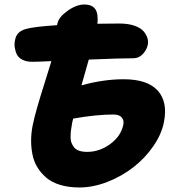

<svg xmlns="http://www.w3.org/2000/svg" viewBox="-20 -767 775 848"><path d="M331.1 61Q283.7 61 246.3 49.8Q209 38.6 185.1 18.3Q161.1 -2 145.3 -27.8Q129.4 -53.7 123.3 -85Q117.2 -116.2 117.4 -147.7Q117.7 -179.2 124 -211.9Q130.9 -246.1 144.8 -294.7Q158.7 -343.3 179 -406.7Q199.2 -470.2 207 -497.1Q147 -494.1 122.1 -494.1Q97.2 -494.1 79.6 -502.9Q62 -511.7 54.9 -525.6Q47.9 -539.6 45.2 -557.1Q42.5 -574.7 46.9 -591.8Q53.2 -627.9 95.2 -639.2Q128.4 -648.9 231.9 -655.8Q232.4 -656.7 232.9 -659.7Q233.4 -662.6 233.9 -664.1Q239.7 -691.9 278.8 -719.5Q317.9 -747.1 352.1 -747.1Q386.7 -747.1 400.9 -726.6Q415 -706.1 410.2 -662.1Q453.1 -663.1 506.8 -663.1Q545.9 -663.1 573.5 -653.6Q601.1 -644 613.8 -629.2Q626.5 -614.3 631.1 -599.1Q635.7 -584 632.8 -569.8Q627.9 -545.9 610.4 -527.8Q592.8 -509.8 569.8 -509.8Q515.6 -509.8 372.1 -503.9Q357.4 -450.2 339.8 -390.1Q437.5 -417 525.9 -417Q630.9 -417 676.3 -367.2Q721.7 -317.4 704.1 -228Q693.8 -174.3 657 -121.1Q620.1 -67.9 568.8 -28.1Q517.6 11.7 454.3 36.4Q391.1 61 331.1 61ZM298.8 -225.1Q295.4 -206.5 293.7 -193.1Q292 -179.7 291.7 -163.6Q291.5 -147.5 295.7 -136.5Q299.8 -125.5 307.6 -115.7Q315.4 -106 330.1 -101.1Q344.7 -96.2 365.2 -96.2Q419.9 -96.2 467.5 -131.3Q515.1 -166.5 524.9 -217.8Q528.3 -235.4 517.6 -248.3Q506.8 -261.2 481 -261.2Q405.3 -261.2 303.2 -243.2Q302.7 -240.2 301 -234.1Q299.3 -228 298.8 -225.1Z"/></svg>

Font: Shantell Sans Bouncy
Style: Italic
Weight: 800
Italic angle: -11.31°
Designer: Stephen Nixon, Anya Danilova, Shantell Martin
Foundry: Arrow Type
Version: Version 1.006;[9816181b4]